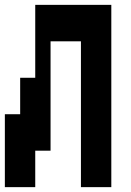

<svg xmlns="http://www.w3.org/2000/svg" viewBox="-20 -750 540 790"><path d="M438 -730V20H313V-580H188V-130H125V20H0V-280H63V-430H125V-730Z"/></svg>

Font: 2P VHS
Style: Regular
Weight: 400
Designer: CodeMan38
Foundry: CodeMan38
Version: Version 3.000